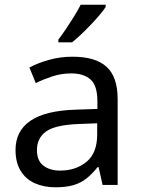

<svg xmlns="http://www.w3.org/2000/svg" viewBox="-20 -852 601 816"><path d="M288 -611Q386 -611 433 -568Q480 -525 480 -431V-66H416L399 -142H395Q372 -113 347.5 -93.5Q323 -74 291.5 -65Q260 -56 215 -56Q167 -56 128.5 -73Q90 -90 68 -125.5Q46 -161 46 -215Q46 -295 109 -338.5Q172 -382 303 -386L394 -389V-421Q394 -488 365 -514Q336 -540 283 -540Q241 -540 203 -527.5Q165 -515 132 -499L105 -565Q140 -584 188 -597.5Q236 -611 288 -611ZM314 -325Q214 -321 175.5 -293Q137 -265 137 -214Q137 -169 164.5 -148Q192 -127 235 -127Q303 -127 348 -164.5Q393 -202 393 -280V-328ZM429 -822Q420 -808 403 -788Q386 -768 365.5 -746.5Q345 -725 324.5 -705.5Q304 -686 286 -672H228V-684Q243 -703 260.5 -729Q278 -755 295 -782.5Q312 -810 323 -832H429Z"/></svg>

Font: Noto Sans Malayalam UI
Style: Regular
Weight: 400
Designer: Jelle Bosma - Monotype Design Team
Foundry: Monotype Imaging Inc.
Version: Version 2.104